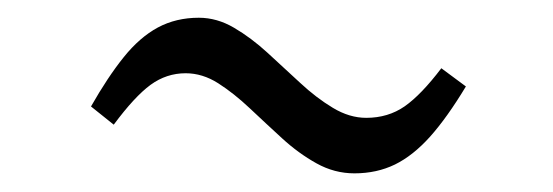

<svg xmlns="http://www.w3.org/2000/svg" viewBox="-20 -388 608 211"><path d="M369.5 -197.5Q347.5 -197.5 327.8 -208.5Q308 -219.5 290 -236Q272 -252.5 254.5 -269Q237 -285.5 219.8 -296.5Q202.5 -307.5 184 -307.5Q163 -307.5 145.5 -294.8Q128 -282 105 -251L80 -271Q98.5 -303.5 116 -325.2Q133.5 -347 153.5 -357.8Q173.5 -368.5 198.5 -368.5Q218.5 -368.5 237.2 -357.5Q256 -346.5 274 -330Q292 -313.5 309.8 -297Q327.5 -280.5 345.8 -269.5Q364 -258.5 382.5 -258.5Q406.5 -258.5 424.8 -271.2Q443 -284 465 -313L492 -293Q471.5 -259 452.8 -238Q434 -217 414 -207.2Q394 -197.5 369.5 -197.5Z"/></svg>

Font: Merriweather 72pt Light
Style: Italic
Weight: 300
Italic angle: -7.8°
Version: Version 2.101